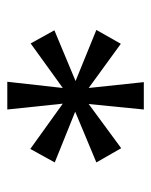

<svg xmlns="http://www.w3.org/2000/svg" viewBox="36 -810 414 526"><g transform="rotate(-90 243.0 -547.0)"><path d="M387 -670 423 -605 284 -547 424 -490 386 -423 265 -511 281 -360H206L221 -511L100 -422L61 -490L200 -548L61 -604L98 -671L222 -582L206 -734H282L265 -582Z"/></g></svg>

Font: DVN-Poppins
Style: Regular
Weight: 400
Designer: Ninad Kale (Devanagari), Jonny Pinhorn (Latin)
Foundry: Indian Type Foundry
Version: 4.004